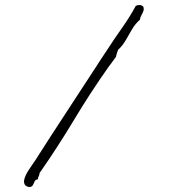

<svg xmlns="http://www.w3.org/2000/svg" viewBox="-20 -728 687 782"><path d="M563 -702Q567 -692 564.5 -684.5Q562 -677 558 -670Q555 -665 553 -660Q551 -655 550 -648Q531 -631 518 -609Q505 -587 492.5 -565Q480 -543 461 -525Q458 -518 456 -511Q454 -504 452 -496Q445 -486 437 -475.5Q429 -465 421 -454Q347 -349 281 -239Q215 -129 141 -23Q141 -16 138 -11Q135 -6 134 2Q124 4 121 11Q118 18 114.5 25Q111 32 101 34Q85 32 80.5 23Q76 14 79 2Q84 -17 99.5 -39.5Q115 -62 125 -77Q186 -173 247.5 -266.5Q309 -360 370 -454Q381 -471 392 -488Q403 -505 414 -521Q445 -569 476.5 -613.5Q508 -658 533 -704Q538 -707 546.5 -707.5Q555 -708 563 -702Z"/></svg>

Font: Yuji Syuku
Style: Regular
Weight: 400
Designer: Kataoka Yuji
Foundry: Kinuta Font Factory
Version: Version 3.002